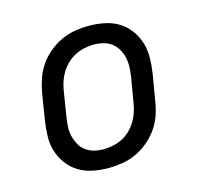

<svg xmlns="http://www.w3.org/2000/svg" viewBox="-84 -621 767 722"><g transform="rotate(-15 300.0 -260.0)"><path d="M254 8Q223 8 193 2Q163 -4 138.5 -19Q114 -34 96.5 -57.5Q79 -81 70.5 -109Q62 -137 63 -168Q64 -199 69 -230L85 -330Q90 -357 99 -383.5Q108 -410 124 -433.5Q140 -457 163 -476Q186 -495 212 -507Q238 -519 265 -523.5Q292 -528 319 -528Q350 -528 380 -522Q410 -516 434.5 -501Q459 -486 476.5 -462.5Q494 -439 502.5 -411Q511 -383 510.5 -352Q510 -321 505 -290L488 -190Q484 -163 475 -136.5Q466 -110 449.5 -86.5Q433 -63 410.5 -44Q388 -25 362 -13Q336 -1 308.5 3.5Q281 8 254 8ZM254 -65Q272 -65 291 -69Q310 -73 327 -81.5Q344 -90 358 -103.5Q372 -117 382 -133Q392 -149 398 -166.5Q404 -184 407 -202L424 -302Q427 -321 427.5 -340Q428 -359 424 -376.5Q420 -394 411 -409.5Q402 -425 388 -435.5Q374 -446 356 -450.5Q338 -455 319 -455Q301 -455 282.5 -451Q264 -447 247 -438.5Q230 -430 215.5 -416.5Q201 -403 191 -387Q181 -371 175 -353.5Q169 -336 166 -318L150 -218Q147 -199 146 -180Q145 -161 149.5 -143.5Q154 -126 162.5 -110.5Q171 -95 185.5 -84.5Q200 -74 217.5 -69.5Q235 -65 254 -65Z"/></g></svg>

Font: Iosevka Plex Etoile
Style: Italic
Weight: 400
Italic angle: -9°
Designer: Belleve Invis
Foundry: Belleve Invis
Version: Version 25.1.1; ttfautohint (v1.8.4)